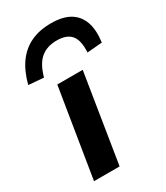

<svg xmlns="http://www.w3.org/2000/svg" viewBox="-191 -848 803 929"><g transform="rotate(-30 211.0 -383.0)"><path d="M51 0 131 -494H273L194 0ZM92 -555 8 -562Q25 -629 57.5 -674.5Q90 -720 138.5 -743Q187 -766 252 -766Q317 -766 356.5 -742.5Q396 -719 412 -674Q428 -629 419 -562L335 -555Q339 -621 314.5 -650.5Q290 -680 235 -680Q179 -680 144.5 -650.5Q110 -621 92 -555Z"/></g></svg>

Font: Nunito Sans 10pt Expanded
Style: Bold Italic
Weight: 700
Width: 7
Italic angle: -9°
Designer: Vernon Adams
Foundry: Vernon Adams
Version: Version 3.101;gftools[0.9.27]